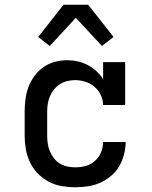

<svg xmlns="http://www.w3.org/2000/svg" viewBox="-20 -782 640 810"><path d="M298 8Q269 8 240 3Q211 -2 185.5 -15.5Q160 -29 139.5 -50Q119 -71 106.5 -97.5Q94 -124 89 -152.5Q84 -181 84 -210V-310Q84 -337 87.5 -363.5Q91 -390 100 -414.5Q109 -439 125 -461Q141 -483 163 -498.5Q185 -514 211 -521Q237 -528 263 -528Q286 -528 308 -523Q330 -518 350 -507.5Q370 -497 386.5 -482Q403 -467 415 -448V-520H508V-339H415Q415 -361 405 -381.5Q395 -402 378.5 -416Q362 -430 340.5 -437Q319 -444 297 -444Q280 -444 263.5 -440Q247 -436 233 -427Q219 -418 208 -404.5Q197 -391 190.5 -375.5Q184 -360 181.5 -343.5Q179 -327 179 -310V-210Q179 -193 181.5 -176Q184 -159 190.5 -143.5Q197 -128 207.5 -114.5Q218 -101 232.5 -92Q247 -83 264 -79.5Q281 -76 298 -76Q320 -76 342 -82Q364 -88 380.5 -103Q397 -118 406 -139Q415 -160 415 -183H510V-182Q510 -156 503 -129.5Q496 -103 482.5 -80Q469 -57 448 -39.5Q427 -22 402.5 -11Q378 0 351 4Q324 8 298 8ZM190 -588 141 -626 248 -762H352L459 -626L410 -588L300 -707Z"/></svg>

Font: Iosevka Etoile Medium
Style: Regular
Weight: 500
Designer: Belleve Invis
Foundry: Belleve Invis
Version: Version 22.1.2; ttfautohint (v1.8.4)